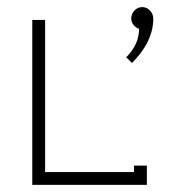

<svg xmlns="http://www.w3.org/2000/svg" viewBox="-20 -520 486 540"><path d="M349.1 -467.8Q349.1 -481 358.2 -490.5Q367.2 -500 379.9 -500Q392.6 -500 401.9 -490.2Q411.1 -480.5 411.1 -467.8Q411.1 -402.8 351.1 -342.8L335 -358.9Q371.1 -395 371.1 -439Q361.8 -441.9 355.5 -450Q349.1 -458 349.1 -467.8ZM356.9 -54.2H393.1V0H70.8V-463.9H106.9V-36.1H356.9Z"/></svg>

Font: RawengulkPcs
Style: Regular
Weight: 400
Version: Version 0.92